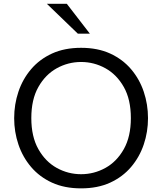

<svg xmlns="http://www.w3.org/2000/svg" viewBox="-20 -998 870 1030"><path d="M415 12.5Q326 12.5 259 -18.2Q192 -49 146.8 -102.2Q101.5 -155.5 78.8 -223Q56 -290.5 56 -364Q56 -438 78.8 -505.8Q101.5 -573.5 146.8 -626.8Q192 -680 259 -710.8Q326 -741.5 415 -741.5Q504 -741.5 571 -710.8Q638 -680 683.2 -626.8Q728.5 -573.5 751.2 -505.8Q774 -438 774 -364Q774 -290.5 751.2 -223Q728.5 -155.5 683.2 -102.2Q638 -49 571 -18.2Q504 12.5 415 12.5ZM415 -63.5Q484.5 -63.5 545.5 -97.2Q606.5 -131 644.2 -198Q682 -265 682 -364.5Q682 -464.5 644.2 -531.2Q606.5 -598 545.5 -631.8Q484.5 -665.5 415 -665.5Q345.5 -665.5 284.5 -631.8Q223.5 -598 185.8 -531.2Q148 -464.5 148 -364.5Q148 -265 185.8 -198Q223.5 -131 284.5 -97.2Q345.5 -63.5 415 -63.5ZM397.5 -817.5 231.5 -977.5H338.5L462 -817.5Z"/></svg>

Font: Mooli
Style: Regular
Weight: 400
Designer: Vernon Adams
Foundry: Vernon Adams
Version: Version 1.000; ttfautohint (v1.8.4.7-5d5b);gftools[0.9.33]